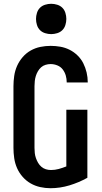

<svg xmlns="http://www.w3.org/2000/svg" viewBox="-20 -985 540 1013"><path d="M246 8Q219 8 192 2Q165 -4 141.5 -17.5Q118 -31 99.5 -52Q81 -73 70 -98Q59 -123 55 -150.5Q51 -178 51 -205V-530Q51 -557 55 -584.5Q59 -612 70 -637Q81 -662 99.5 -683.5Q118 -705 142 -718.5Q166 -732 193 -737.5Q220 -743 247 -743Q273 -743 298.5 -738.5Q324 -734 347 -722.5Q370 -711 389 -692.5Q408 -674 419.5 -651Q431 -628 437 -602.5Q443 -577 443 -551V-550H332V-551Q332 -569 327 -586.5Q322 -604 311 -618.5Q300 -633 282.5 -640Q265 -647 247 -647Q234 -647 220.5 -643Q207 -639 197 -630Q187 -621 180 -609Q173 -597 169 -584Q165 -571 163.5 -557.5Q162 -544 162 -530V-205Q162 -191 163.5 -177.5Q165 -164 169.5 -151Q174 -138 181 -126Q188 -114 198.5 -105Q209 -96 222 -92Q235 -88 249 -88Q270 -88 290 -93.5Q310 -99 330 -107V-406H441V-47Q396 -22 346.5 -7Q297 8 246 8ZM250 -805Q234 -805 218 -810Q202 -815 191 -826Q180 -837 175 -853Q170 -869 170 -885Q170 -901 175 -917Q180 -933 191 -944Q202 -955 218 -960Q234 -965 250 -965Q266 -965 282 -960Q298 -955 309 -944Q320 -933 325 -917Q330 -901 330 -885Q330 -869 325 -853Q320 -837 309 -826Q298 -815 282 -810Q266 -805 250 -805Z"/></svg>

Font: Iosevka Algr
Style: Bold
Weight: 700
Monospace: yes
Designer: Belleve Invis
Foundry: Belleve Invis
Version: Version 26.0.2; ttfautohint (v1.8.3)